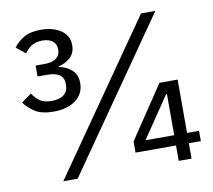

<svg xmlns="http://www.w3.org/2000/svg" viewBox="-78 -793 980 883"><g transform="rotate(-10 412.0 -352.0)"><path d="M155 -546Q193 -546 211.5 -560.5Q230 -575 230 -598V-602Q230 -627 212.5 -640.5Q195 -654 165 -654Q136 -654 116 -642Q96 -630 82 -609L39 -643Q56 -668 86.5 -686Q117 -704 167 -704Q224 -704 260.5 -679Q297 -654 297 -609Q297 -573 274 -552Q251 -531 219 -524V-521Q253 -515 278 -493Q303 -471 303 -431Q303 -382 264.5 -352.5Q226 -323 160 -323Q105 -323 74 -343Q43 -363 24 -389L71 -423Q85 -401 105 -387Q125 -373 160 -373Q198 -373 217.5 -389Q237 -405 237 -434V-440Q237 -495 160 -495H115V-546ZM148 0 634 -698H701L215 0ZM687 0V-72H498V-124L662 -369H747V-120H803V-72H747V0ZM687 -312H683L553 -120H687Z"/></g></svg>

Font: IBM Plex Sans Arabic
Style: Regular
Weight: 400
Designer: Mike Abbink, Paul van der Laan, Pieter van Rosmalen, Wael Morcos, Khajak Apelian
Foundry: Bold Monday
Version: Version 1.005